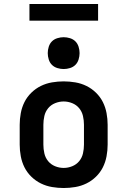

<svg xmlns="http://www.w3.org/2000/svg" viewBox="-20 -937 640 965"><path d="M300 8Q271 8 241.5 3Q212 -2 185.5 -15Q159 -28 137.5 -49Q116 -70 103 -96Q90 -122 84.5 -151.5Q79 -181 79 -210V-310Q79 -339 84.5 -368.5Q90 -398 103 -424Q116 -450 137.5 -471Q159 -492 185.5 -505Q212 -518 241.5 -523Q271 -528 300 -528Q329 -528 358.5 -523Q388 -518 414.5 -505Q441 -492 462.5 -471Q484 -450 497 -424Q510 -398 515.5 -368.5Q521 -339 521 -310V-210Q521 -181 515.5 -151.5Q510 -122 497 -96Q484 -70 462.5 -49Q441 -28 414.5 -15Q388 -2 358.5 3Q329 8 300 8ZM300 -93Q322 -93 343 -101.5Q364 -110 378 -127Q392 -144 397 -166Q402 -188 402 -210V-310Q402 -332 397 -354Q392 -376 378 -393Q364 -410 343 -418.5Q322 -427 300 -427Q278 -427 257 -418.5Q236 -410 222 -393Q208 -376 203 -354Q198 -332 198 -310V-210Q198 -188 203 -166Q208 -144 222 -127Q236 -110 257 -101.5Q278 -93 300 -93ZM300 -590Q284 -590 268 -595Q252 -600 241 -611Q230 -622 225 -638Q220 -654 220 -670Q220 -686 225 -702Q230 -718 241 -729Q252 -740 268 -745Q284 -750 300 -750Q316 -750 332 -745Q348 -740 359 -729Q370 -718 375 -702Q380 -686 380 -670Q380 -654 375 -638Q370 -622 359 -611Q348 -600 332 -595Q316 -590 300 -590ZM128 -833V-917H473V-833Z"/></svg>

Font: Iosevka HT Extended
Style: Bold
Weight: 700
Width: 7
Monospace: yes
Designer: Belleve Invis
Foundry: Belleve Invis
Version: Version 32.3.0; ttfautohint (v1.8.4)